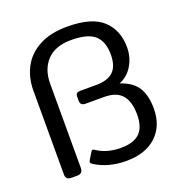

<svg xmlns="http://www.w3.org/2000/svg" viewBox="-132 -834 910 963"><g transform="rotate(-20 323.0 -352.5)"><path d="M214 -30Q205 -36 205 -42Q205 -45 209 -53L231 -89Q235 -96 240 -96Q243 -96 248 -93Q301 -56 377 -56Q446 -56 478 -87.5Q510 -119 510 -186Q510 -254 480.5 -289.5Q451 -325 384 -325H286Q258 -325 258 -350V-372Q258 -385 264 -390Q270 -395 285 -395H368Q429 -395 459 -423.5Q489 -452 489 -514Q489 -583 452 -616.5Q415 -650 326 -650Q241 -650 197 -603.5Q153 -557 153 -480V-30Q153 0 122 0H96Q77 0 69.5 -6.5Q62 -13 62 -30V-476Q62 -544 91 -599.5Q120 -655 180.5 -687.5Q241 -720 330 -720Q462 -720 520 -665.5Q578 -611 578 -520Q578 -468 552.5 -424.5Q527 -381 481 -362Q546 -341 572.5 -298Q599 -255 599 -186Q599 -93 541 -39Q483 15 381 15Q285 15 214 -30Z"/></g></svg>

Font: Mitr Light
Style: Regular
Weight: 300
Designer: Thanarat Vachiruckul
Foundry: Cadson Demak
Version: Version 1.002